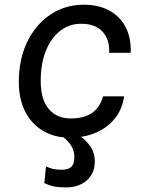

<svg xmlns="http://www.w3.org/2000/svg" viewBox="-20 -576 640 816"><path d="M276.5 9Q211.5 9 163 -19.8Q114.5 -48.5 87.5 -101Q60.5 -153.5 60 -225Q59.5 -322.5 95.2 -397Q131 -471.5 194 -513.8Q257 -556 337 -556Q397.5 -556 442.8 -532.2Q488 -508.5 512.8 -463Q537.5 -417.5 535.5 -351.5H444Q446.5 -408.5 415.5 -441.8Q384.5 -475 326 -475Q275.5 -475.5 236.2 -445.2Q197 -415 175 -360.2Q153 -305.5 153 -231.5Q153 -153 187.2 -112.8Q221.5 -72.5 281.5 -72.5Q336 -72.5 370 -95.2Q404 -118 418 -166.5H507.5Q500 -112.5 468.5 -73Q437 -33.5 387.8 -12.2Q338.5 9 276.5 9ZM261 220.5Q227.5 220.5 207.5 216Q187.5 211.5 168.5 202.5L175.5 131Q188 137.5 204 141.5Q220 145.5 243 145.5Q271.5 145.5 283.8 132.5Q296 119.5 296 90.5Q296 66 283.5 44.8Q271 23.5 241 0H316Q343 16.5 363 44.8Q383 73 383 110Q383 144 367.5 168.8Q352 193.5 324.5 207Q297 220.5 261 220.5Z"/></svg>

Font: Spline Sans Mono
Style: Italic
Weight: 400
Italic angle: -4°
Monospace: yes
Designer: Eben Sorkin, Mirko Velimirovic
Foundry: Sorkin Type
Version: Version 1.004